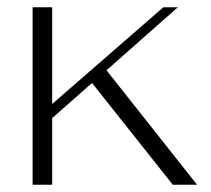

<svg xmlns="http://www.w3.org/2000/svg" viewBox="-20 -510 582 530"><path d="M457 0 234 -281 124 -184V0H70V-490H124V-223L431 -490H471L274 -316L524 0Z"/></svg>

Font: Fahkwang ExtraLight
Style: Regular
Weight: 275
Designer: Suppakit Chalermlarp | Katatrad Co.,Ltd.
Foundry: Cadson Demak Co.,Ltd.
Version: Version 1.000; ttfautohint (v1.6)